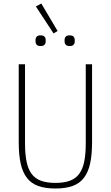

<svg xmlns="http://www.w3.org/2000/svg" viewBox="-20 -1065 633 1097"><path d="M123 -698V-248Q123 -186 131.5 -143Q140 -100 160 -72.5Q180 -45 213.5 -32.5Q247 -20 297 -20Q346 -20 379.5 -32.5Q413 -45 433 -72.5Q453 -100 461.5 -143Q470 -186 470 -248V-698H506V-253Q506 -181 495 -131Q484 -81 459.5 -49Q435 -17 395 -2.5Q355 12 297 12Q238 12 198 -2.5Q158 -17 133.5 -49Q109 -81 98 -131Q87 -181 87 -253V-698ZM185 -1028 216 -1045 309 -888 286 -874ZM212 -802Q196 -802 189.5 -809.5Q183 -817 183 -828V-837Q183 -848 189.5 -855.5Q196 -863 212 -863Q228 -863 234.5 -855.5Q241 -848 241 -837V-828Q241 -817 234.5 -809.5Q228 -802 212 -802ZM378 -802Q362 -802 355.5 -809.5Q349 -817 349 -828V-837Q349 -848 355.5 -855.5Q362 -863 378 -863Q394 -863 400.5 -855.5Q407 -848 407 -837V-828Q407 -817 400.5 -809.5Q394 -802 378 -802Z"/></svg>

Font: IBM Plex Sans Cond ExtLt
Style: Regular
Weight: 200
Width: 3
Designer: Mike Abbink, Paul van der Laan, Pieter van Rosmalen
Foundry: Bold Monday
Version: Version 1.3